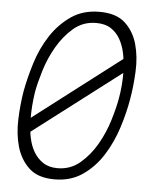

<svg xmlns="http://www.w3.org/2000/svg" viewBox="-53 -786 706 843"><g transform="rotate(5 300.0 -365.0)"><path d="M218 10Q145 10 106 -26.5Q67 -63 51 -118.5Q35 -174 37.5 -240Q40 -306 50 -365Q61 -424 81.5 -490Q102 -556 138 -611.5Q174 -667 226.5 -703.5Q279 -740 352 -740Q426 -740 465 -704Q504 -668 519.5 -613Q535 -558 532 -493Q529 -428 519 -371Q509 -310 487.5 -243Q466 -176 430.5 -119.5Q395 -63 342.5 -26.5Q290 10 218 10ZM227 -40Q284 -40 326.5 -76Q369 -112 398.5 -163.5Q428 -215 445 -271Q462 -327 469 -367Q474 -393 477 -428Q479 -454 479 -482L95 -189Q96 -176 99 -163Q106 -128 122 -101Q138 -74 163.5 -57Q189 -40 227 -40ZM474 -543Q473 -555 470 -568Q463 -602 447.5 -629.5Q432 -657 406.5 -673.5Q381 -690 342 -690Q284 -690 242 -654Q200 -618 170.5 -567Q141 -516 124 -460Q107 -404 100 -365Q96 -339 93 -305Q91 -278 91 -250Z"/></g></svg>

Font: Maple Mono NL Thin
Style: Italic
Weight: 250
Italic angle: -10°
Monospace: yes
Designer: subframe7536
Version: Version 7.000